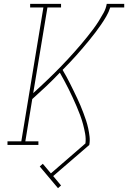

<svg xmlns="http://www.w3.org/2000/svg" viewBox="-20 -755 667 1000"><path d="M282 225 187 112 203 98 245 148 425 -8Q428 -33 423.5 -58.5Q419 -84 412.5 -108Q406 -132 397.5 -155Q389 -178 379 -201Q369 -224 359 -246Q349 -268 338 -290Q327 -312 315.5 -333.5Q304 -355 292 -376Q292 -376 292 -376Q292 -376 292 -376H291Q257 -340 221 -306Q185 -272 148 -239L112 -19H180V0H19V-19H91L206 -716H137V-735H298V-716H227L153 -270Q172 -287 190.5 -304.5Q209 -322 227.5 -339.5Q246 -357 264 -375Q282 -393 300 -411.5Q318 -430 335 -448.5Q352 -467 369 -486Q386 -505 402.5 -524.5Q419 -544 435 -564Q451 -584 466 -604Q481 -624 494.5 -645.5Q508 -667 520 -689Q532 -711 536 -735H627V-716H554Q547 -693 534 -670.5Q521 -648 506.5 -627Q492 -606 476.5 -585.5Q461 -565 444.5 -545Q428 -525 411.5 -505.5Q395 -486 377.5 -466.5Q360 -447 342.5 -428.5Q325 -410 306 -391Q317 -373 326.5 -355Q336 -337 345.5 -318.5Q355 -300 364 -281Q373 -262 382 -243.5Q391 -225 399 -205.5Q407 -186 414.5 -166.5Q422 -147 428.5 -127Q435 -107 439.5 -86Q444 -65 446.5 -43.5Q449 -22 445 0L257 162L298 211Z"/></svg>

Font: Iosevka Curly Slab ThExObl
Style: Regular
Weight: 100
Width: 7
Italic angle: -9°
Monospace: yes
Designer: Belleve Invis
Foundry: Belleve Invis
Version: Version 11.1.0; ttfautohint (v1.8.3)